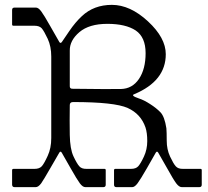

<svg xmlns="http://www.w3.org/2000/svg" viewBox="-20 -770 855 790"><path d="M267.1 -562V-415Q267.1 -405.3 276.9 -404.8Q430.7 -402.8 477.5 -403.8Q524.4 -404.8 551.8 -445.3Q579.1 -485.8 579.1 -551.3Q579.1 -616.7 538.6 -644.5Q497.1 -671.9 421.9 -671.9Q346.7 -671.9 306.6 -637.7Q266.6 -603.5 267.1 -562ZM662.1 -546.9Q662.1 -437 533.2 -382.8Q515.6 -377 550.8 -365.2Q572.3 -358.4 597.7 -341.8Q623 -325.7 640.1 -308.1Q657.2 -290.5 664.6 -242.2Q666 -227.5 666 -191.4Q666 -155.3 679.7 -126Q693.4 -96.7 703.1 -85.9Q712.9 -74.7 732.9 -75.2H805.2Q810.1 -75.2 810.1 -69.8V-9.8Q810.1 0 799.8 0H728Q716.8 0 705.1 -15.6Q693.4 -31.2 668 -77.1Q642.1 -123 630.9 -142.1Q626 -149.9 621.1 -142.1Q610.4 -123 584 -77.1Q557.6 -31.2 545.9 -15.6Q534.2 0 523.9 0H459Q449.2 0 449.2 -9.8V-69.8Q449.2 -74.7 454.1 -75.2H519Q539.1 -75.2 548.8 -85.9Q558.6 -96.7 572.3 -126Q585.9 -155.3 585.9 -189.5Q585.9 -223.6 578.6 -245.6Q559.6 -301.3 505.4 -325.7Q451.2 -350.1 280.8 -350.1Q266.6 -350.1 267.1 -336.9Q266.1 -272.5 267.1 -214.8Q268.1 -157.2 282.2 -127Q296.4 -96.7 306.2 -85.9Q315.9 -74.7 335.9 -75.2H410.2Q415 -75.2 415 -69.8V-9.8Q415 0 404.8 0H331.1Q320.3 0 308.6 -15.6Q296.9 -31.2 271 -77.1Q245.1 -123 233.9 -142.1Q229 -149.9 224.1 -142.1Q212.9 -123 186.5 -77.1Q160.2 -31.2 149.4 -15.6Q137.7 0 127 0H40Q30.3 0 29.8 -9.8V-69.8Q29.8 -74.7 35.2 -75.2H122.1Q142.1 -75.2 151.9 -85.9Q161.6 -96.7 176.3 -128.9Q190.9 -160.2 190.9 -202.1V-537.1Q190.9 -579.1 176.3 -610.4Q161.6 -641.6 151.9 -653.3Q142.1 -664.1 122.1 -664.1H35.2Q30.3 -664.1 29.8 -668.9V-729Q29.8 -738.8 40 -738.8H127Q137.7 -739.3 149.4 -723.6Q161.1 -708 187 -662.1Q212.9 -616.2 224.1 -597.2Q229 -589.4 234.9 -597.7Q240.7 -606 265.1 -642.1Q289.6 -678.2 316.9 -703.6Q366.2 -750 440.4 -750Q515.6 -750 588.9 -682.1Q662.1 -614.3 662.1 -546.9Z"/></svg>

Font: BrevierViennese-Regular
Style: Regular
Weight: 400
Designer: Johannes Lang & Ellmer Stefan
Foundry: Johannes Lang & Ellmer Stefan
Version: Version 1.001;PS 001.001;hotconv 1.0.70;makeotf.lib2.5.58329